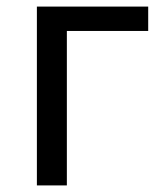

<svg xmlns="http://www.w3.org/2000/svg" viewBox="-20 -563 499 583"><path d="M92 0H183V-469H430V-543H92Z"/></svg>

Font: Noto Sans CJK JP Regular
Style: Regular
Weight: 400
Designer: Ryoko NISHIZUKA (kana & ideographs); Paul D. Hunt (Latin, Greek & Cyrillic); Wenlong ZHANG (bopomofo); Sandoll Communica
Foundry: Adobe Systems Incorporated
Version: Version 1.001;PS 1.001;hotconv 1.0.78;makeotf.lib2.5.61930